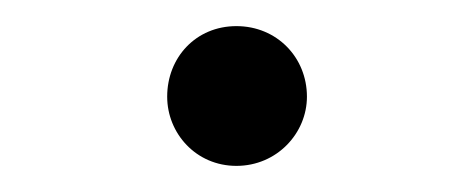

<svg xmlns="http://www.w3.org/2000/svg" viewBox="-20 -433 363 147"><path d="M161 -306C192 -306 215 -331 215 -359C215 -389 192 -413 161 -413C130 -413 108 -389 108 -359C108 -331 130 -306 161 -306Z"/></svg>

Font: Noto Serif CJK HK ExtraLight
Style: Regular
Weight: 200
Designer: Ryoko NISHIZUKA 西塚涼子 (kana & ideographs); Frank Grießhammer (Latin, Greek & Cyrillic); Wenlong ZHANG 张文龙 (bopomofo); San
Foundry: Adobe
Version: Version 2.001;hotconv 1.1.0;makeotfexe 2.6.0